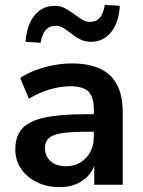

<svg xmlns="http://www.w3.org/2000/svg" viewBox="-20 -760 587 790"><path d="M226 10Q173 10 131.5 -10.5Q90 -31 66.5 -66Q43 -101 43 -145Q43 -199 71 -230.5Q99 -262 162 -276Q225 -290 331 -290H381V-218H332Q285 -218 253 -214.5Q221 -211 201.5 -203.5Q182 -196 173.5 -183Q165 -170 165 -151Q165 -118 188 -97Q211 -76 252 -76Q285 -76 310.5 -91.5Q336 -107 351 -134Q366 -161 366 -196V-311Q366 -361 344 -383Q322 -405 270 -405Q229 -405 186 -392.5Q143 -380 99 -354L63 -439Q89 -457 124.5 -470.5Q160 -484 199.5 -491.5Q239 -499 274 -499Q346 -499 392.5 -477Q439 -455 462 -410.5Q485 -366 485 -296V0H368V-104H376Q369 -69 348.5 -43.5Q328 -18 297 -4Q266 10 226 10ZM147 -584 85 -588Q90 -657 122 -696.5Q154 -736 205 -736Q228 -736 246.5 -726.5Q265 -717 289 -699Q311 -683 324 -676.5Q337 -670 350 -670Q376 -670 391 -687.5Q406 -705 411 -740L473 -736Q469 -667 437 -627.5Q405 -588 354 -588Q333 -588 314.5 -596Q296 -604 269 -625Q249 -641 236 -647.5Q223 -654 209 -654Q184 -654 168.5 -637Q153 -620 147 -584Z"/></svg>

Font: Nunito Sans 12pt ExtraLight
Style: Regular
Weight: 200
Designer: Vernon Adams
Foundry: Vernon Adams
Version: Version 3.101;gftools[0.9.27]